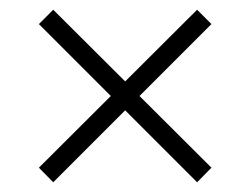

<svg xmlns="http://www.w3.org/2000/svg" viewBox="-20 -557 515 395"><path d="M385.5 -182 237.5 -330 89.5 -182 60 -212 208 -359.5 60 -507.5 89.5 -537 237.5 -389.5 385.5 -537 415 -507.5 267 -359.5 415 -212Z"/></svg>

Font: Manrope ExtraLight
Style: Regular
Weight: 200
Designer: Mikhail Sharanda
Foundry: Mikhail Sharanda
Version: Version 4.505